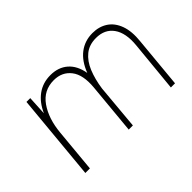

<svg xmlns="http://www.w3.org/2000/svg" viewBox="-77 -730 981 981"><g transform="rotate(-45 413.5 -240.0)"><path d="M96.5 0 140.5 -469.5H168Q167 -443.5 165.2 -417.2Q163.5 -391 162.5 -365.5Q186.5 -420 227.5 -450Q268.5 -480 323.5 -480Q380.5 -480 417.5 -447.8Q454.5 -415.5 465 -354.5Q489 -417 530.5 -448.5Q572 -480 627.5 -480Q675 -480 709.8 -457Q744.5 -434 761 -388.8Q777.5 -343.5 770.5 -277.5L744.5 0H714.5L741.5 -277.5Q749.5 -359.5 717.5 -404.5Q685.5 -449.5 622.5 -449.5Q573.5 -449.5 541 -423.2Q508.5 -397 489.5 -350.8Q470.5 -304.5 462 -245L440 0H410L436 -277.5Q444 -363 410.5 -406.2Q377 -449.5 317.5 -449.5Q244 -449.5 202 -389.5Q160 -329.5 151.5 -236L129.5 0Z"/></g></svg>

Font: Karla ExtraLight
Style: Italic
Weight: 250
Italic angle: -8°
Designer: Jonathan Pinhorn
Version: Version 2.004;gftools[0.9.33]